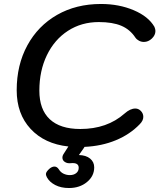

<svg xmlns="http://www.w3.org/2000/svg" viewBox="-20 -730 812 966"><path d="M762 -574Q762 -553 744 -536Q726 -519 704 -519Q691 -519 679.5 -525Q668 -531 661 -541Q634 -582 590 -600.5Q546 -619 477 -619Q390 -619 322 -575Q254 -531 216 -452.5Q178 -374 178 -274Q178 -179 230.5 -130Q283 -81 384 -81Q519 -81 607 -159Q635 -184 661 -184Q677 -184 689 -171.5Q701 -159 701 -142Q701 -123 683 -105Q634 -54 563 -24.5Q492 5 405 9L403 13L377 50Q413 51 433.5 68Q454 85 454 112Q454 156 417.5 186Q381 216 327 216Q287 216 258 201Q229 186 216 162Q211 152 211 146Q211 134 231 117Q243 108 254 108Q267 108 276 122Q285 137 300 144Q315 151 331 151Q351 151 363.5 141Q376 131 376 114Q376 87 336 91Q319 93 306.5 85Q294 77 294 63Q294 53 301 43L324 7Q204 -6 134 -81.5Q64 -157 64 -276Q64 -403 117.5 -501.5Q171 -600 267 -655Q363 -710 488 -710Q579 -710 653 -678.5Q727 -647 757 -595Q762 -583 762 -574Z"/></svg>

Font: Kodchasan SemiBold
Style: Italic
Weight: 600
Italic angle: -10°
Version: Version 1.000; ttfautohint (v1.6)